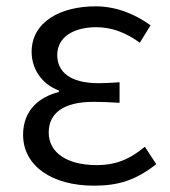

<svg xmlns="http://www.w3.org/2000/svg" viewBox="-20 -574 536 607"><path d="M277 13C354 13 409 -4 474 -55L438 -110C386 -67 341 -52 286 -52C191 -52 134 -92 134 -155C134 -217 182 -252 275 -252C301 -252 326 -251 358 -249V-314C331 -312 312 -311 292 -311C200 -311 161 -348 161 -400C161 -459 216 -488 284 -488C335 -488 379 -470 422 -439L456 -494C406 -530 347 -554 282 -554C173 -554 80 -506 80 -410C80 -358 110 -309 166 -288V-283C105 -268 53 -226 53 -148C53 -49 145 13 277 13Z"/></svg>

Font: Genne Gothic Normal
Style: Regular
Weight: 350
Designer: Ryoko NISHIZUKA (kana & ideographs); Paul D. Hunt (Latin, Greek & Cyrillic); Wenlong ZHANG (bopomofo); Sandoll Communica
Foundry: Adobe Systems Incorporated
Version: Version 1.004;PS 1.004;hotconv 16.6.51;makeotf.lib2.5.65220